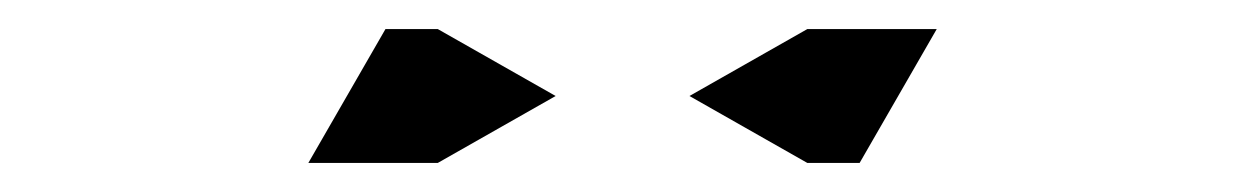

<svg xmlns="http://www.w3.org/2000/svg" viewBox="-20 -566 856 132"><path d="M535 -546H624L571 -454H535L454 -500ZM281 -454H238H192L245 -546H281L362 -500Z"/></svg>

Font: DSEG14 Modern Mini
Style: Regular
Weight: 400
Designer: Keshikan(Twitter:@keshinomi_88pro)
Version: Version 0.46